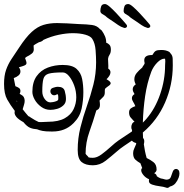

<svg xmlns="http://www.w3.org/2000/svg" viewBox="-33 -796 907 949"><path d="M787 131Q776 127 756 124.5Q736 122 719.5 116.5Q703 111 703 99Q703 92 704 90Q687 83 676 69.5Q665 56 665 46Q665 37 670 35L661 11Q647 3 636 -7Q625 -17 625 -39Q625 -51 630.5 -62Q636 -73 640 -84V-89Q632 -91 627 -94Q622 -97 619 -101Q600 -88 580.5 -75Q561 -62 543 -46Q519 -25 490 -2Q461 21 426 21Q390 21 370.5 5Q351 -11 351 -55Q351 -112 364.5 -166Q378 -220 396.5 -272Q415 -324 428.5 -377.5Q442 -431 442 -488Q442 -514 439.5 -548Q437 -582 423 -604Q415 -617 389 -624.5Q363 -632 327 -632Q295 -632 257 -624Q219 -616 182 -599Q177 -593 169 -590L159 -587Q152 -583 145.5 -579.5Q139 -576 133 -571Q133 -565 133.5 -560.5Q134 -556 134 -551Q134 -544 130 -537.5Q126 -531 111 -522Q107 -520 100.5 -516.5Q94 -513 91 -509Q94 -500 96 -494.5Q98 -489 98 -484Q98 -479 93.5 -475.5Q89 -472 76 -468L62 -464H60Q68 -453 68 -443Q68 -431 58.5 -423Q49 -415 35 -410Q37 -400 39 -390Q41 -380 43 -370Q54 -366 61 -361Q68 -356 68 -346Q68 -339 64 -332L68 -330Q80 -324 84.5 -316Q89 -308 89 -298Q89 -288 85.5 -277.5Q82 -267 79 -256Q86 -247 93 -238.5Q100 -230 107 -222Q110 -221 113.5 -219Q117 -217 119 -215Q142 -200 158 -193Q169 -192 180.5 -193Q192 -194 203 -194Q256 -194 287 -211.5Q318 -229 331 -257Q344 -285 344 -315Q344 -346 333.5 -374Q323 -402 308 -420Q293 -438 277 -438Q229 -438 208 -432Q187 -426 181.5 -406Q176 -386 176 -344Q176 -323 188 -306.5Q200 -290 216 -290Q220 -290 229 -291.5Q238 -293 246.5 -296.5Q255 -300 255 -306Q255 -312 255 -317.5Q255 -323 253 -330Q250 -330 247 -329Q244 -328 241 -326Q230 -323 223 -329.5Q216 -336 216 -345Q216 -358 229 -362Q235 -364 241 -365.5Q247 -367 253 -367Q281 -367 287 -346.5Q293 -326 293 -306Q293 -287 280 -275Q267 -263 249.5 -258Q232 -253 216 -253Q191 -253 170.5 -268Q150 -283 138.5 -303.5Q127 -324 127 -342Q127 -390 148 -419.5Q169 -449 203.5 -462Q238 -475 277 -475Q324 -475 345.5 -455.5Q367 -436 373 -405.5Q379 -375 379 -340Q379 -300 370.5 -259.5Q362 -219 332 -189L329 -186Q289 -146 227 -146H220Q192 -146 177 -149Q162 -152 150 -157Q131 -158 115.5 -164.5Q100 -171 83 -192Q58 -206 48.5 -217.5Q39 -229 39 -239Q39 -245 40 -248Q18 -277 2.5 -304.5Q-13 -332 -13 -381Q-13 -422 -3 -450.5Q7 -479 24 -504.5Q41 -530 61 -560Q95 -612 123.5 -638Q152 -664 182 -673Q212 -682 249 -682Q272 -682 298.5 -680.5Q325 -679 357 -677Q397 -676 422 -672.5Q447 -669 461 -652Q464 -651 470 -645Q480 -631 486 -616.5Q492 -602 492 -585Q501 -582 508 -574.5Q515 -567 515 -551Q515 -535 508.5 -525.5Q502 -516 501 -505Q501 -491 502 -480.5Q503 -470 502 -457Q513 -450 513 -439Q513 -430 507.5 -421.5Q502 -413 496 -407Q494 -407 494 -404Q514 -393 514 -385Q514 -378 504 -371.5Q494 -365 486 -357Q485 -353 485 -348.5Q485 -344 485 -339Q485 -324 476 -316Q467 -308 459 -299Q460 -293 460.5 -287.5Q461 -282 461 -277Q461 -269 457.5 -262Q454 -255 443 -250Q428 -198 409 -145Q390 -92 390 -36Q393 -31 397.5 -27Q402 -23 405 -18Q409 -17 414 -16.5Q419 -16 426 -16Q446 -16 469 -33Q492 -50 514.5 -70.5Q537 -91 553 -102L619 -146V-147L620 -153Q616 -158 616 -168Q616 -176 620 -184Q624 -192 632 -194L631 -195Q621 -206 613 -215Q605 -224 605 -240Q605 -254 614 -260.5Q623 -267 635 -271H636Q632 -282 625.5 -292Q619 -302 619 -311Q619 -323 632 -331Q628 -337 625.5 -343Q623 -349 623 -355Q623 -369 638 -379Q631 -392 631 -404Q631 -421 642.5 -435Q654 -449 670 -462Q672 -467 677 -473.5Q682 -480 682 -484Q681 -488 680.5 -491.5Q680 -495 680 -498Q680 -524 717 -524H720Q729 -540 737 -544.5Q745 -549 764 -549Q775 -549 784.5 -547Q794 -545 803 -540Q806 -538 810 -532Q820 -522 820.5 -506Q821 -490 821 -473Q821 -377 783 -289.5Q745 -202 673 -141Q673 -135 673.5 -128.5Q674 -122 674 -114Q680 -108 680 -98Q680 -94 679.5 -90.5Q679 -87 678 -83Q680 -67 683.5 -49.5Q687 -32 692 -15Q709 -7 725 5Q741 17 741 42Q741 53 729 60Q741 65 742 75Q747 79 752 81.5Q757 84 762 86Q770 87 783 91Q785 91 786.5 91.5Q788 92 789 92Q807 92 811.5 78.5Q816 65 821 52Q826 39 838 39Q844 39 849 44.5Q854 50 854 61Q854 71 850 82Q844 98 834 110Q824 122 807 126Q803 130 798 132Q793 134 787 131ZM673 -190Q678 -195 682.5 -199.5Q687 -204 691 -209Q734 -259 758.5 -330Q783 -401 783 -473Q783 -478 783.5 -483.5Q784 -489 784 -494Q784 -502 783 -505Q783 -505 782.5 -505.5Q782 -506 780 -506Q763 -506 744 -486.5Q725 -467 715 -442Q694 -386 684.5 -322Q675 -258 673 -190ZM52 -292Q52 -295 51 -297L48 -298ZM696 -658Q679 -663 666.5 -672Q654 -681 642 -689Q632 -696 621 -703Q610 -710 602 -718Q595 -722 586.5 -727.5Q578 -733 578 -742Q578 -753 582 -764.5Q586 -776 601 -776Q609 -776 624 -763Q639 -750 656 -732Q673 -714 686.5 -698.5Q700 -683 705 -677Q710 -672 710 -667Q710 -663 706 -660Q702 -657 696 -658ZM581 -658Q564 -663 551.5 -672Q539 -681 527 -689Q517 -696 506 -703Q495 -710 487 -718Q480 -722 471.5 -727.5Q463 -733 463 -742Q463 -753 467 -764.5Q471 -776 486 -776Q494 -776 509 -763Q524 -750 541 -732Q558 -714 571.5 -698.5Q585 -683 590 -677Q595 -672 595 -667Q595 -663 591 -660Q587 -657 581 -658Z"/></svg>

Font: RU Serius
Style: Regular
Weight: 400
Designer: Robert E. Leuschke
Foundry: Robert E. Leuschke
Version: Version 1.011; ttfautohint (v1.8.3)